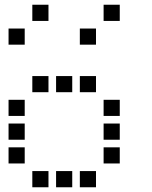

<svg xmlns="http://www.w3.org/2000/svg" viewBox="-20 -804 640 808"><path d="M117 -784Q116 -784 116 -784Q116 -784 116 -783V-717Q116 -716 116 -716Q116 -716 117 -716H183Q184 -716 184 -716Q184 -716 184 -717V-783Q184 -784 184 -784Q184 -784 183 -784ZM417 -784Q416 -784 416 -784Q416 -784 416 -783V-717Q416 -716 416 -716Q416 -716 417 -716H483Q484 -716 484 -716Q484 -716 484 -717V-783Q484 -784 484 -784Q484 -784 483 -784ZM17 -684Q16 -684 16 -684Q16 -684 16 -683V-617Q16 -616 16 -616Q16 -616 17 -616H83Q84 -616 84 -616Q84 -616 84 -617V-683Q84 -684 84 -684Q84 -684 83 -684ZM317 -684Q316 -684 316 -684Q316 -684 316 -683V-617Q316 -616 316 -616Q316 -616 317 -616H383Q384 -616 384 -616Q384 -616 384 -617V-683Q384 -684 384 -684Q384 -684 383 -684ZM117 -484Q116 -484 116 -484Q116 -484 116 -483V-417Q116 -416 116 -416Q116 -416 117 -416H183Q184 -416 184 -416Q184 -416 184 -417V-483Q184 -484 184 -484Q184 -484 183 -484ZM217 -484Q216 -484 216 -484Q216 -484 216 -483V-417Q216 -416 216 -416Q216 -416 217 -416H283Q284 -416 284 -416Q284 -416 284 -417V-483Q284 -484 284 -484Q284 -484 283 -484ZM317 -484Q316 -484 316 -484Q316 -484 316 -483V-417Q316 -416 316 -416Q316 -416 317 -416H383Q384 -416 384 -416Q384 -416 384 -417V-483Q384 -484 384 -484Q384 -484 383 -484ZM17 -384Q16 -384 16 -384Q16 -384 16 -383V-317Q16 -316 16 -316Q16 -316 17 -316H83Q84 -316 84 -316Q84 -316 84 -317V-383Q84 -384 84 -384Q84 -384 83 -384ZM417 -384Q416 -384 416 -384Q416 -384 416 -383V-317Q416 -316 416 -316Q416 -316 417 -316H483Q484 -316 484 -316Q484 -316 484 -317V-383Q484 -384 484 -384Q484 -384 483 -384ZM17 -284Q16 -284 16 -284Q16 -284 16 -283V-217Q16 -216 16 -216Q16 -216 17 -216H83Q84 -216 84 -216Q84 -216 84 -217V-283Q84 -284 84 -284Q84 -284 83 -284ZM417 -284Q416 -284 416 -284Q416 -284 416 -283V-217Q416 -216 416 -216Q416 -216 417 -216H483Q484 -216 484 -216Q484 -216 484 -217V-283Q484 -284 484 -284Q484 -284 483 -284ZM17 -184Q16 -184 16 -184Q16 -184 16 -183V-117Q16 -116 16 -116Q16 -116 17 -116H83Q84 -116 84 -116Q84 -116 84 -117V-183Q84 -184 84 -184Q84 -184 83 -184ZM417 -184Q416 -184 416 -184Q416 -184 416 -183V-117Q416 -116 416 -116Q416 -116 417 -116H483Q484 -116 484 -116Q484 -116 484 -117V-183Q484 -184 484 -184Q484 -184 483 -184ZM117 -84Q116 -84 116 -84Q116 -84 116 -83V-17Q116 -16 116 -16Q116 -16 117 -16H183Q184 -16 184 -16Q184 -16 184 -17V-83Q184 -84 184 -84Q184 -84 183 -84ZM217 -84Q216 -84 216 -84Q216 -84 216 -83V-17Q216 -16 216 -16Q216 -16 217 -16H283Q284 -16 284 -16Q284 -16 284 -17V-83Q284 -84 284 -84Q284 -84 283 -84ZM317 -84Q316 -84 316 -84Q316 -84 316 -83V-17Q316 -16 316 -16Q316 -16 317 -16H383Q384 -16 384 -16Q384 -16 384 -17V-83Q384 -84 384 -84Q384 -84 383 -84Z"/></svg>

Font: Doto SemiBold
Style: Regular
Weight: 600
Monospace: yes
Version: Version 1.000